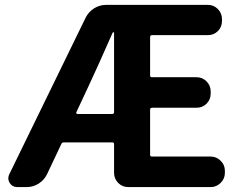

<svg xmlns="http://www.w3.org/2000/svg" viewBox="-20 -760 991 780"><path d="M290 -303.7Q289.1 -301.8 290.5 -299.3Q292 -296.9 294.9 -296.9H435.5Q443.4 -296.9 443.4 -304.7V-627Q443.4 -628.9 440.9 -628.9Q438.5 -628.9 437.5 -627Q372.1 -478.5 339.8 -410.2ZM589.8 -130.9Q589.8 -124 597.7 -124H835.9Q859.4 -124 876.5 -106.9Q893.6 -89.8 893.6 -66.4V-57.6Q893.6 -34.2 876.5 -17.1Q859.4 0 835.9 0H501Q476.6 0 460 -17.1Q443.4 -34.2 443.4 -57.6V-174.8Q443.4 -181.6 435.5 -181.6H239.3Q232.4 -181.6 229.5 -175.8L170.9 -51.8Q159.2 -28.3 137.2 -14.2Q115.2 0 88.9 0H49.8Q30.3 0 19.5 -16.6Q13.7 -26.4 13.7 -36.1Q13.7 -43.9 17.6 -51.8L328.1 -688.5Q339.8 -711.9 362.3 -726.1Q384.8 -740.2 411.1 -740.2H824.2Q848.6 -740.2 865.2 -723.1Q881.8 -706.1 881.8 -682.6V-674.8Q881.8 -650.4 865.2 -633.8Q848.6 -617.2 824.2 -617.2H597.7Q589.8 -617.2 589.8 -609.4V-453.1Q589.8 -446.3 597.7 -446.3H778.3Q802.7 -446.3 819.3 -429.2Q835.9 -412.1 835.9 -388.7V-379.9Q835.9 -355.5 819.3 -338.9Q802.7 -322.3 778.3 -322.3H597.7Q589.8 -322.3 589.8 -314.5Z"/></svg>

Font: Gen Jyuu Gothic Bold
Style: Bold
Weight: 700
Designer: [Source Han Sans]
Ryoko NISHIZUKA  (kana & ideographs); Paul D. Hunt (Latin, Greek & Cyrillic); Wenlong ZHANG  (bopomofo
Version: Version 1.002.20150607